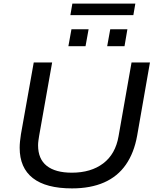

<svg xmlns="http://www.w3.org/2000/svg" viewBox="-20 -1032 868 1064"><path d="M379 12Q235 12 162 -45Q89 -102 89 -213Q89 -230 91 -249.5Q93 -269 96 -288L167 -686H269L197 -280Q195 -268 193 -253.5Q191 -239 191 -227Q191 -151 239 -113Q287 -75 378 -75Q484 -75 552 -126.5Q620 -178 637 -277L709 -686H811L740 -280Q723 -185 677.5 -119.5Q632 -54 557 -21Q482 12 379 12ZM359 -776 376 -870H471L454 -776ZM574 -776 591 -870H686L670 -776ZM370 -948 381 -1012H730L719 -948Z"/></svg>

Font: Archivo SemiExpanded
Style: Italic
Weight: 400
Width: 6
Italic angle: -10°
Designer: Hector Gatti
Foundry: Omnibus-Type
Version: Version 2.001